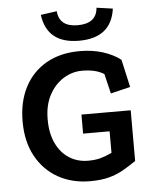

<svg xmlns="http://www.w3.org/2000/svg" viewBox="-57 -856 739 924"><g transform="rotate(-5 313.0 -394.5)"><path d="M565 -58Q533 -36 501.5 -18Q470 0 432 10Q394 20 342 20Q254 20 186.5 -18Q119 -56 80.5 -126.5Q42 -197 42 -294Q42 -389 78.5 -459.5Q115 -530 183 -569Q251 -608 345 -608Q405 -608 455 -592.5Q505 -577 542 -549L572 -415L477 -392L454 -488Q430 -502 404.5 -507.5Q379 -513 348 -513Q300 -513 257.5 -486.5Q215 -460 189 -411Q163 -362 163 -294Q163 -226 186 -178Q209 -130 249 -104.5Q289 -79 340 -79Q376 -79 402 -86.5Q428 -94 455 -107V-211H327V-303H565ZM347 -658Q193 -658 174 -798L252 -809Q258 -733 347 -733Q438 -733 444 -809L522 -798Q503 -658 347 -658Z"/></g></svg>

Font: Podkova
Style: Bold
Weight: 700
Designer: Ilya Yudin
Foundry: Cyreal (www.cyreal.org)
Version: Version 2.102; ttfautohint (v1.8.1.43-b0c9)